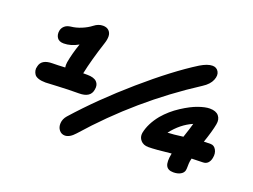

<svg xmlns="http://www.w3.org/2000/svg" viewBox="-110 -958 1609 1221"><g transform="rotate(20 694.0 -347.0)"><path d="M181.2 -252Q151.9 -252 132.6 -258.5Q113.3 -265.1 105.5 -276.1Q97.7 -287.1 94.7 -301Q91.8 -314.9 96.2 -329.1Q106 -381.8 182.1 -381.8Q214.8 -381.8 266.1 -384.8Q263.2 -399.9 266.1 -419.9Q276.9 -481.9 301.8 -553.2Q252.4 -524.9 204.1 -524.9Q171.9 -524.9 158.9 -544.9Q146 -564.9 150.9 -591.8Q154.3 -610.4 168.9 -624Q183.6 -637.7 210 -641.1Q244.6 -644.5 280.5 -659.4Q316.4 -674.3 342.8 -694.8Q370.6 -716.8 401.9 -716.8Q427.7 -716.8 442.1 -702.4Q456.5 -688 457.3 -666Q458 -644 449.2 -617.2Q406.2 -485.4 386.2 -389.2H414.1Q459 -389.2 478.3 -369.9Q497.6 -350.6 491.2 -317.9Q482.9 -259.8 404.8 -259.8Q332 -259.8 260.5 -255.9Q189 -252 181.2 -252ZM411.1 22.9Q387.7 22.9 372.6 4.4Q357.4 -14.2 359.1 -42.5Q360.8 -70.8 381.8 -95.2Q530.3 -262.2 722.2 -428.5Q914.1 -594.7 1062 -687Q1109.9 -715.8 1143.1 -715.8Q1170.9 -715.8 1184.3 -693.1Q1197.8 -670.4 1183.8 -636Q1169.9 -601.6 1127 -574.2Q762.7 -339.4 478 -16.1Q443.4 22.9 411.1 22.9ZM1139.2 6.8Q1102.1 6.8 1089.8 -18.3Q1077.6 -43.5 1088.9 -100.1V-102.1Q981 -89.8 936 -89.8Q901.4 -89.8 883.1 -111.1Q864.7 -132.3 869.1 -161.1Q881.8 -227.1 935.1 -293Q979.5 -345.2 1039.1 -383.8Q1098.6 -422.4 1144.5 -438.2Q1190.4 -454.1 1220.2 -454.1Q1262.7 -454.1 1281.2 -431.6Q1299.8 -409.2 1293 -374Q1284.2 -325.2 1255.9 -243.2Q1271 -244.1 1301.8 -244.1Q1325.2 -244.1 1338.4 -220.7Q1351.6 -197.3 1345.2 -166Q1341.3 -144 1328.6 -130.6Q1315.9 -117.2 1293.9 -117.2Q1267.1 -117.2 1219.2 -115.2Q1218.8 -111.8 1217 -104.7Q1215.3 -97.7 1214.8 -94.2Q1212.9 -80.1 1212.9 -61.3Q1212.9 -42.5 1210.9 -33.2Q1207 -15.1 1187.7 -4.2Q1168.5 6.8 1139.2 6.8ZM1153.8 -326.2Q1077.1 -293 1019 -217.8Q1055.2 -218.8 1123 -228Q1145.5 -293.9 1153.8 -326.2Z"/></g></svg>

Font: Shantell Sans Normal
Style: Bold Italic
Weight: 700
Italic angle: -11.31°
Designer: Stephen Nixon, Anya Danilova, Shantell Martin
Foundry: Arrow Type
Version: Version 1.006;[559af2be0]